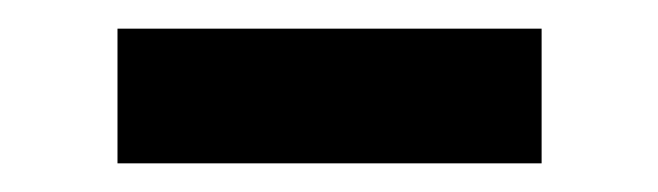

<svg xmlns="http://www.w3.org/2000/svg" viewBox="-20 -323 459 134"><path d="M62 -209V-303H358V-209Z"/></svg>

Font: Space Grotesk Frontify Medium
Style: Regular
Weight: 500
Designer: Florian Karsten
Version: Version 2.000